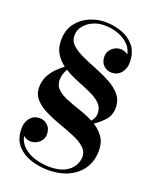

<svg xmlns="http://www.w3.org/2000/svg" viewBox="-144 -841 745 931"><g transform="rotate(20 229.0 -375.0)"><path d="M419.8 -162Q419.8 -84 364.5 -37Q309.2 10 220 10Q176 10 132.2 -3.4Q88.4 -16.9 59.2 -48.9Q30 -81 30 -137Q30 -169.2 48.4 -191.1Q66.8 -213 96 -213Q121.5 -213 138.8 -196.2Q156 -179.5 156 -151Q156 -125.5 136.9 -108.6Q117.8 -91.6 93 -91.6Q79 -91.6 68.3 -97.2Q57.6 -102.8 54 -106.2Q60.8 -72.9 85.8 -50.8Q110.9 -28.6 146.4 -17.7Q182 -6.8 220 -6.8Q269.5 -6.8 299.1 -22.4Q328.8 -38 341.9 -61.2Q355 -84.4 355 -107Q355 -135.5 332.4 -155Q309.8 -174.5 274.1 -189.4Q238.5 -204.2 198.5 -218.4Q158.5 -232.5 122.9 -249.9Q87.2 -267.4 64.6 -292.1Q42 -316.8 42 -353Q42 -386 55.2 -411.6Q68.5 -437.2 87.7 -456.4Q106.9 -475.5 124.8 -489Q98.1 -508.5 81.1 -536.1Q64 -563.6 64 -604Q64 -656 89.8 -690.7Q115.5 -725.4 155.1 -742.7Q194.8 -760 236.2 -760Q279.2 -760 320.2 -745.9Q361.1 -731.8 387.7 -700Q414.2 -668.2 414.2 -615.2Q414.2 -583 395.6 -561.1Q377 -539.2 347.8 -539.2Q322.2 -539.2 305.2 -556.2Q288.2 -573.1 288.2 -601.6Q288.2 -627.1 307.4 -644.4Q326.5 -661.8 351.2 -661.8Q363.5 -661.8 374.2 -657Q384.9 -652.2 389.4 -648.8Q381 -691 338.5 -717.1Q296 -743.2 236.2 -743.2Q205.8 -743.2 178.5 -730.8Q151.2 -718.4 134.1 -696.7Q117 -675 117 -647.2Q117 -618.8 139.2 -598.7Q161.5 -578.6 196.6 -562.8Q231.8 -546.9 271.2 -531.4Q310.6 -515.9 345.8 -496.8Q380.9 -477.6 403.1 -451.1Q425.4 -424.5 425.4 -386.2Q425.4 -347.1 403.4 -322.5Q381.4 -297.9 351.4 -277.6Q381.1 -259.4 400.4 -231.9Q419.8 -204.5 419.8 -162ZM123.2 -421Q123.2 -391.1 143.6 -372.6Q163.9 -354.1 196.2 -341.3Q228.5 -328.5 265.2 -316.3Q302 -304.1 334.9 -287Q342.9 -296.1 347.8 -306.6Q352.6 -317 352.6 -330.2Q352.6 -360.9 331.9 -380.7Q311.1 -400.5 278.4 -415.1Q245.8 -429.8 209 -444.2Q172.2 -458.8 140.2 -478.6Q134 -467.8 128.6 -453.1Q123.2 -438.5 123.2 -421Z"/></g></svg>

Font: Bodoni* 72 Medium
Style: Regular
Weight: 500
Version: Version 1.002; ttfautohint (v0.97) -l 8 -r 50 -G 200 -x 14 -